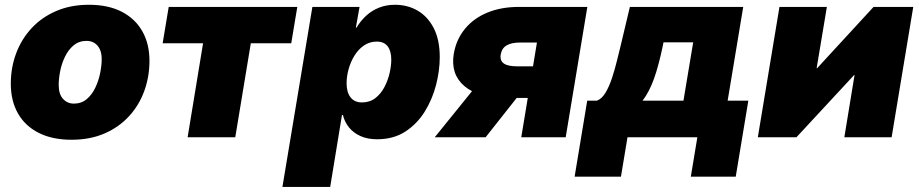

<svg xmlns="http://www.w3.org/2000/svg" viewBox="-20 -564 3776 789"><path d="M273.9 10.3Q194.8 10.3 138.9 -18.1Q83 -46.4 53.7 -98.1Q24.4 -149.9 24.4 -219.7Q24.4 -286.6 46.6 -345.5Q68.8 -404.3 110.6 -449Q152.3 -493.7 211.7 -519Q271 -544.4 345.7 -544.4Q424.3 -544.4 480 -515.9Q535.6 -487.3 564.9 -435.5Q594.2 -383.8 594.2 -314Q594.2 -249 573 -190.4Q551.8 -131.8 510.5 -86.7Q469.2 -41.5 409.7 -15.6Q350.1 10.3 273.9 10.3ZM283.7 -138.2Q314.5 -138.2 336.4 -156.7Q358.4 -175.3 371.8 -203.9Q385.3 -232.4 391.6 -263.7Q397.9 -294.9 397.9 -320.8Q397.9 -345.7 389.9 -362.3Q381.8 -378.9 367.9 -387.5Q354 -396 335.9 -396Q304.7 -396 282.7 -377.7Q260.7 -359.4 247.1 -331.1Q233.4 -302.7 227.3 -271.7Q221.2 -240.7 221.2 -214.8Q221.2 -177.2 239 -157.7Q256.8 -138.2 283.7 -138.2Z M751 0 814.5 -386.2H648.4L673.3 -535.6H1201.7L1176.8 -386.2H1010.7L946.8 0Z M1140.6 204.1 1263.7 -535.6H1457.5L1442.4 -450.7H1445.3Q1461.9 -478.5 1485.1 -499.8Q1508.3 -521 1538.1 -532.7Q1567.9 -544.4 1603 -544.4Q1654.8 -544.4 1696.3 -520.3Q1737.8 -496.1 1762.5 -448.2Q1787.1 -400.4 1787.1 -329.1Q1787.1 -273.4 1771.7 -214.1Q1756.3 -154.8 1724.9 -104.5Q1693.4 -54.2 1645 -22.9Q1596.7 8.3 1529.8 8.3Q1490.2 8.3 1461.2 -4.9Q1432.1 -18.1 1414.1 -40.5Q1396 -63 1389.2 -91.3H1385.3L1336.9 204.1ZM1467.3 -143.1Q1499.5 -143.1 1522.5 -160.9Q1545.4 -178.7 1559.8 -206.3Q1574.2 -233.9 1581.1 -263.9Q1587.9 -293.9 1587.9 -318.4Q1587.9 -354.5 1573 -373.8Q1558.1 -393.1 1528.3 -393.1Q1499 -393.1 1475.8 -377.2Q1452.6 -361.3 1436.8 -335.7Q1420.9 -310.1 1412.6 -280Q1404.3 -250 1404.3 -221.7Q1404.3 -184.6 1420.7 -163.8Q1437 -143.1 1467.3 -143.1Z M2304.7 0H2122.1L2186.5 -389.2H2117.2Q2081.5 -389.2 2061.8 -377.4Q2042 -365.7 2037.6 -339.8Q2033.7 -314.9 2050.3 -303.2Q2066.9 -291.5 2104 -291.5H2245.6L2224.1 -161.6H2057.6Q1945.8 -161.6 1888.4 -210.2Q1831.1 -258.8 1844.7 -342.8Q1855 -402.3 1890.9 -445.8Q1926.8 -489.3 1983.4 -512.5Q2040 -535.6 2112.3 -535.6H2393.6ZM1975.6 0H1766.6L1962.4 -242.2H2167Z M2341.3 162.1 2393.1 -150.4H2433.1Q2453.1 -157.7 2468.3 -183.1Q2483.4 -208.5 2494.9 -243.2Q2506.3 -277.8 2515.1 -313.7Q2523.9 -349.6 2530.8 -377.4L2568.4 -535.6H3034.2L2970.2 -150.4H3055.2L3003.4 162.1H2818.8L2845.7 0H2558.6L2531.7 162.1ZM2620.6 -150.4H2788.6L2828.6 -390.1H2706.5L2704.1 -377.4Q2687 -294.9 2667.5 -240.5Q2647.9 -186 2620.6 -150.4Z M3644 0H3449.7L3491.7 -255.9H3490.2L3252.9 0H3094.2L3183.1 -535.6H3377.9L3335.9 -283.7H3337.9L3569.8 -535.6H3732.9Z"/></svg>

Font: Inter 20pt Black
Style: Italic
Weight: 900
Italic angle: -9.3988°
Version: Version 4.001;git-66647c0bb